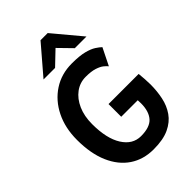

<svg xmlns="http://www.w3.org/2000/svg" viewBox="-278 -1051 1176 1176"><g transform="rotate(-45 310.0 -463.5)"><path d="M154 -762 311 -945H373L526 -762H425L342.5 -846.5L254 -762ZM329 18Q240.5 18 175 -26Q109.5 -70 73.2 -153.5Q37 -237 37 -355Q37 -458.5 76.5 -538.2Q116 -618 185.8 -663.5Q255.5 -709 346 -709Q412 -709 451.8 -698.8Q491.5 -688.5 513.8 -674Q536 -659.5 549 -647L494 -536Q486.5 -546 470.5 -559Q454.5 -572 425 -581.5Q395.5 -591 348 -591Q297.5 -591 257.5 -561.5Q217.5 -532 194.2 -479.5Q171 -427 171 -358Q171 -233 215 -163.5Q259 -94 331 -94Q408.5 -94 440.8 -130.8Q473 -167.5 473 -237Q473 -249 472 -264H329V-374H590Q592.5 -351 594.2 -324.5Q596 -298 596 -277Q596 -220.5 585 -167.5Q574 -114.5 545 -72.8Q516 -31 463.8 -6.5Q411.5 18 329 18Z"/></g></svg>

Font: Alatsi
Style: Regular
Weight: 400
Designer: Spyros Zevelakis, Eben Sorkin
Foundry: www.sorkintype.com
Version: Version 1.008; ttfautohint (v1.8.4.7-5d5b)